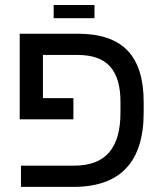

<svg xmlns="http://www.w3.org/2000/svg" viewBox="-20 -731 640 751"><path d="M451.2 -333Q451.2 -425.3 410.6 -470.7Q370.1 -516.1 283.2 -516.1H147.9V-347.2H267.1V-264.2H57.1V-599.1H284.2Q415.5 -599.1 478.8 -533.4Q542 -467.8 542 -331.1V-291Q542 0 267.1 0H62V-83H269Q362.3 -83 406.7 -134.8Q451.2 -186.5 451.2 -290ZM189.9 -711.4H349.6V-659.7H189.9Z"/></svg>

Font: Cousine
Style: Regular
Weight: 400
Monospace: yes
Designer: Steve Matteson
Foundry: Ascender Corporation
Version: Version 1.20